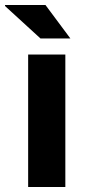

<svg xmlns="http://www.w3.org/2000/svg" viewBox="-46 -744 346 764"><path d="M66 0V-527H214V0ZM234 -591H115L-26 -720V-724H135Z"/></svg>

Font: Archivo SemiExpanded
Style: Bold
Weight: 700
Width: 6
Designer: Hector Gatti
Foundry: Omnibus-Type
Version: Version 2.001